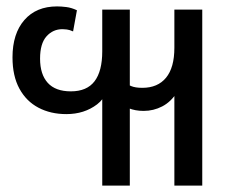

<svg xmlns="http://www.w3.org/2000/svg" viewBox="-20 -578 740 599"><path d="M299 1V-353L326 -354Q323 -283 283 -252.5Q243 -222 187 -222Q138 -222 100 -242Q62 -262 40.5 -301.5Q19 -341 19 -399Q19 -473 56 -515.5Q93 -558 158 -558Q171 -558 187 -556Q203 -554 220 -546L208 -480Q197 -485 188.5 -486Q180 -487 175 -487Q145 -487 125 -464.5Q105 -442 105 -395Q105 -346 129 -319.5Q153 -293 201 -293Q251 -293 275 -324.5Q299 -356 299 -418V-548H385V1ZM524 1V-364H551Q550 -318 531.5 -289Q513 -260 486 -246Q459 -232 428 -232Q402 -232 381 -240.5Q360 -249 343 -265L365 -322Q376 -315 389 -309.5Q402 -304 424 -304Q472 -304 498 -335.5Q524 -367 524 -429V-548H611V1Z"/></svg>

Font: Noto Sans Thai SemiCondensed
Style: Regular
Weight: 400
Width: 4
Designer: Monotype Design Team
Foundry: Monotype Imaging Inc.
Version: Version 2.001